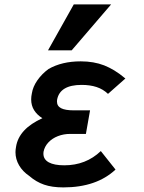

<svg xmlns="http://www.w3.org/2000/svg" viewBox="-20 -828 640 856"><path d="M110.5 -43.5Q81 -63.5 65 -91Q49 -118.5 49 -149.5Q49 -160 51.5 -173.5Q64 -253.5 169 -301Q145.5 -315.5 132.2 -336.5Q119 -357.5 119 -385Q119 -397.5 122 -411.5Q126.5 -441 146.5 -469.8Q166.5 -498.5 196.5 -520.5Q256 -554.5 340 -554.5Q398 -554.5 444.5 -536.5Q467 -527.5 489.2 -514.2Q511.5 -501 539 -478L461.5 -409.5Q439.5 -430.5 410.5 -440Q381.5 -449.5 344 -449.5Q246.5 -449.5 234.5 -383Q234 -380.5 234 -375.5Q234 -355 252.5 -345.5Q271 -336 309.5 -336H381.5L363 -231H293.5Q263.5 -231 238 -221Q212.5 -211 195.5 -192.8Q178.5 -174.5 174 -151Q173.5 -148 173.5 -143Q173.5 -117.5 197.5 -104.2Q221.5 -91 266.5 -91Q363 -91 429.5 -154.5L495 -72Q410 7.5 262.5 7.5Q212 7.5 176.5 -4.8Q141 -17 110.5 -43.5ZM194 -603.5 309 -808.5H475.5L299.5 -603.5Z"/></svg>

Font: JuliaMono ExtraBold
Style: Italic
Weight: 800
Italic angle: -9°
Monospace: yes
Designer: cormullion
Foundry: corm
Version: Version 0.057; ttfautohint (v1.8.4)